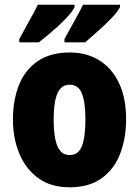

<svg xmlns="http://www.w3.org/2000/svg" viewBox="-20 -786 592 816"><path d="M516 -278Q516 -201 491.5 -135Q467 -69 413.5 -29.5Q360 10 275 10Q196 10 142.5 -29Q89 -68 62 -133.5Q35 -199 35 -278Q35 -361 61 -425.5Q87 -490 141 -526.5Q195 -563 277 -563Q348 -563 402 -529.5Q456 -496 486 -432.5Q516 -369 516 -278ZM208 -277Q208 -203 224 -165Q240 -127 276 -127Q313 -127 328 -165Q343 -203 343 -278Q343 -352 328 -389Q313 -426 276 -426Q240 -426 224 -389Q208 -352 208 -277ZM490 -756Q481 -737 454.5 -709.5Q428 -682 396.5 -654Q365 -626 342 -606H254V-620Q279 -666 300.5 -704.5Q322 -743 333 -766H490ZM297 -756Q288 -737 262 -709.5Q236 -682 204 -654.5Q172 -627 145 -606H62V-620Q87 -667 108.5 -705Q130 -743 141 -766H297Z"/></svg>

Font: Noto Sans Lao UI Cond Blk
Style: Regular
Weight: 900
Width: 3
Designer: Monotype Design Team
Foundry: Monotype Imaging Inc.
Version: Version 2.000; ttfautohint (v1.8.4.7-5d5b)